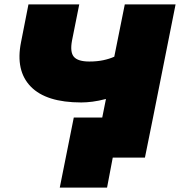

<svg xmlns="http://www.w3.org/2000/svg" viewBox="-20 -720 822 877"><path d="M351 -252Q191 -252 120.5 -324.5Q50 -397 76 -527L110 -700H342L309 -535Q299 -482 317.5 -460.5Q336 -439 388 -439Q423 -439 451.5 -445Q480 -451 502 -461L550 -700H782L679 -183L642 0H495L469 137H253L317 -183H447L464 -268Q430 -259 402 -255.5Q374 -252 351 -252Z"/></svg>

Font: Montserrat Black
Style: Italic
Weight: 900
Italic angle: -11.3°
Designer: Julieta Ulanovsky
Foundry: Julieta Ulanovsky
Version: Version 9.000; ttfautohint (v1.8.4.7-5d5b)